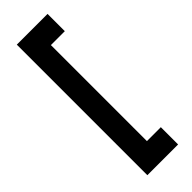

<svg xmlns="http://www.w3.org/2000/svg" viewBox="-296 -818 936 936"><g transform="rotate(-45 172.0 -350.0)"><path d="M76 100V-800H288V-681H192V-19H288V100Z"/></g></svg>

Font: Figtree
Style: Bold
Weight: 700
Designer: Erik Kennedy
Foundry: Erik Kennedy
Version: Version 2.001;gftools[0.9.30]